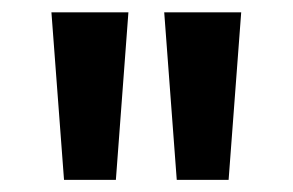

<svg xmlns="http://www.w3.org/2000/svg" viewBox="-20 -794 474 311"><path d="M83.7 -502.7 63.3 -774H188L167.7 -502.7ZM266.3 -502.7 246 -774H370.7L350.3 -502.7Z"/></svg>

Font: Bitter Thin
Style: Regular
Weight: 100
Designer: Sol Matas, and Bitter project Authors
Foundry: Sol Matas
Version: Version 2.002